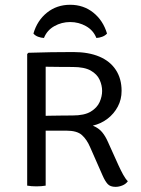

<svg xmlns="http://www.w3.org/2000/svg" viewBox="-20 -758 574 784"><path d="M476.5 -387Q476.5 -352 461.2 -323Q446 -294 419.5 -273.5Q393 -253 359 -245Q383 -235 396.8 -218.5Q410.5 -202 420.5 -179L464.5 -81.5Q473.5 -62 482.8 -45Q492 -28 502 -18Q494 -6.5 479.8 -0.8Q465.5 5 452 5Q430 5 419.5 -6.8Q409 -18.5 399.5 -40L348 -157Q334.5 -188.5 314.5 -206.5Q294.5 -224.5 251 -224.5H135.5V-284.5Q160 -285 185.5 -285.5Q211 -286 234.5 -286.2Q258 -286.5 276.5 -286.5Q324.5 -286.5 350.5 -302.2Q376.5 -318 386.8 -341.2Q397 -364.5 397 -386.5Q397 -409.5 386.8 -432.2Q376.5 -455 350.5 -469.8Q324.5 -484.5 277 -484.5Q255 -484.5 223 -484.8Q191 -485 166.5 -485.5V0Q158.5 1.5 148.5 2.2Q138.5 3 128.5 3Q119 3 108.8 2.2Q98.5 1.5 91 0V-537.5L96 -542.5Q144.5 -544 188.8 -544.8Q233 -545.5 279 -545.5Q341.5 -545.5 385.8 -526.8Q430 -508 453.2 -472.2Q476.5 -436.5 476.5 -387ZM417 -621Q409.5 -612.5 397.5 -608Q385.5 -603.5 373.5 -603Q361 -634.5 331.2 -651.2Q301.5 -668 266.5 -668Q231.5 -668 201.8 -651.2Q172 -634.5 159.5 -603Q147.5 -603.5 135.5 -608Q123.5 -612.5 116.5 -621Q132 -674.5 172 -706.5Q212 -738.5 266.5 -738.5Q321 -738.5 361 -706.5Q401 -674.5 417 -621Z"/></svg>

Font: Signika SC
Style: Regular
Weight: 300
Designer: Anna Giedryś
Foundry: Anna Giedryś
Version: Version 2.000